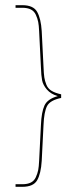

<svg xmlns="http://www.w3.org/2000/svg" viewBox="-20 -721 296 741"><path d="M40 -701H66Q109 -701 123.5 -675Q138 -649 141 -601L148 -462Q149 -436 151 -422.5Q153 -409 159 -394Q165 -379 179 -370.5Q193 -362 216 -357V-343Q173 -334 161.5 -311.5Q150 -289 148 -239L141 -100Q138 -51 123.5 -25.5Q109 0 66 0H40V-10H66Q86 -10 99 -16.5Q112 -23 118.5 -37.5Q125 -52 127.5 -65Q130 -78 131 -100L138 -239Q140 -288 151.5 -313.5Q163 -339 203 -350Q176 -358 161 -375.5Q146 -393 142.5 -411Q139 -429 138 -461L131 -601Q130 -623 127.5 -636Q125 -649 118.5 -663.5Q112 -678 99 -684.5Q86 -691 66 -691H40Z"/></svg>

Font: Bebas Neue Thin
Style: Regular
Weight: 200
Designer: Ryoichi Tsunekawa
Foundry: Ryoichi Tsunekawa
Version: Version 1.003;PS 001.003;hotconv 1.0.70;makeotf.lib2.5.58329